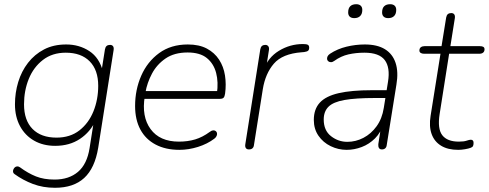

<svg xmlns="http://www.w3.org/2000/svg" viewBox="-20 -703 2319 911"><path d="M241 188Q184 188 136.5 170Q89 152 49 123Q43 119 42 113Q41 107 43.5 101Q46 95 50.5 91Q55 87 61.5 86.5Q68 86 75 91Q113 119 150.5 134Q188 149 239 149Q307 149 350 112.5Q393 76 405 0L426 -133L434 -132Q409 -77 359.5 -44Q310 -11 242 -11Q185 -11 142 -35.5Q99 -60 75 -104.5Q51 -149 51 -208Q51 -263 66.5 -314Q82 -365 113 -405Q144 -445 189 -468.5Q234 -492 294 -492Q356 -492 404 -460.5Q452 -429 469 -362H461L478 -469Q480 -480 486 -485Q492 -490 502 -490Q512 -490 516.5 -483.5Q521 -477 519 -465L446 -2Q430 95 379.5 141.5Q329 188 241 188ZM248 -50Q313 -50 357 -84.5Q401 -119 423.5 -175Q446 -231 446 -296Q446 -371 405.5 -412Q365 -453 292 -453Q228 -453 183.5 -418.5Q139 -384 116.5 -328.5Q94 -273 94 -208Q94 -132 134.5 -91Q175 -50 248 -50Z M831 8Q766 8 718.5 -17Q671 -42 646 -88.5Q621 -135 621 -200Q621 -277 650 -343.5Q679 -410 735 -451Q791 -492 871 -492Q925 -492 961.5 -472.5Q998 -453 1019.5 -420Q1041 -387 1047.5 -345Q1054 -303 1048 -259Q1046 -245 1041 -239.5Q1036 -234 1023 -234H650L656 -271H1028L1009 -259Q1017 -313 1005.5 -357Q994 -401 961.5 -427.5Q929 -454 870 -454Q807 -454 765.5 -425.5Q724 -397 701 -353.5Q678 -310 670 -264L667 -246Q651 -150 694.5 -90.5Q738 -31 829 -31Q871 -31 906 -41.5Q941 -52 975 -77Q984 -84 991 -84.5Q998 -85 1003 -81.5Q1008 -78 1009.5 -72Q1011 -66 1008 -58.5Q1005 -51 997 -45Q964 -20 919.5 -6Q875 8 831 8Z M1161 6Q1151 6 1146.5 -0.5Q1142 -7 1144 -19L1215 -469Q1217 -480 1223 -485Q1229 -490 1239 -490Q1248 -490 1253 -483.5Q1258 -477 1256 -465L1241 -370H1230Q1251 -430 1303.5 -462Q1356 -494 1417 -494Q1434 -494 1440.5 -490.5Q1447 -487 1447 -477Q1447 -467 1442 -462.5Q1437 -458 1423 -456L1411 -455Q1320 -448 1279.5 -401Q1239 -354 1227 -280L1185 -15Q1184 -5 1178 0.5Q1172 6 1161 6Z M1625 8Q1585 8 1549 -9.5Q1513 -27 1491 -59Q1469 -91 1469 -134Q1469 -185 1497.5 -216Q1526 -247 1587 -261Q1648 -275 1744 -275H1825L1819 -238H1760Q1667 -238 1614 -228.5Q1561 -219 1538.5 -196.5Q1516 -174 1516 -136Q1516 -84 1550.5 -57Q1585 -30 1628 -30Q1668 -30 1704.5 -49Q1741 -68 1767 -104Q1793 -140 1801 -191L1821 -315Q1832 -383 1805.5 -418Q1779 -453 1709 -453Q1669 -453 1633.5 -445Q1598 -437 1566 -414Q1558 -408 1550.5 -408Q1543 -408 1538 -412Q1533 -416 1532 -422Q1531 -428 1534 -435Q1537 -442 1546 -448Q1581 -471 1624 -481.5Q1667 -492 1711 -492Q1770 -492 1806.5 -469.5Q1843 -447 1857 -404.5Q1871 -362 1861 -302L1815 -15Q1814 -5 1808 0.5Q1802 6 1792 6Q1782 6 1778 -1Q1774 -8 1775 -19L1790 -116H1800Q1787 -74 1759.5 -46.5Q1732 -19 1696.5 -5.5Q1661 8 1625 8ZM1822 -617Q1808 -617 1800.5 -624Q1793 -631 1793 -644Q1793 -664 1803 -673.5Q1813 -683 1831 -683Q1845 -683 1852.5 -676Q1860 -669 1860 -656Q1860 -637 1850 -627Q1840 -617 1822 -617ZM1661 -617Q1647 -617 1639.5 -624Q1632 -631 1632 -644Q1632 -664 1642 -673.5Q1652 -683 1670 -683Q1684 -683 1691.5 -676Q1699 -669 1699 -656Q1699 -637 1689 -627Q1679 -617 1661 -617Z M2154 8Q2105 8 2073 -11.5Q2041 -31 2028 -67Q2015 -103 2023 -153L2070 -448H1992Q1982 -448 1976 -452Q1970 -456 1970 -463Q1970 -474 1977 -479Q1984 -484 1994 -484H2075L2097 -620Q2099 -631 2105 -636Q2111 -641 2121 -641Q2131 -641 2135.5 -634.5Q2140 -628 2138 -616L2117 -484H2257Q2268 -484 2273.5 -480.5Q2279 -477 2279 -469Q2279 -459 2272.5 -453.5Q2266 -448 2255 -448H2111L2066 -162Q2055 -92 2078.5 -61.5Q2102 -31 2157 -31Q2181 -31 2194 -35.5Q2207 -40 2214 -40Q2220 -40 2223.5 -36.5Q2227 -33 2227 -25Q2227 -16 2224.5 -10.5Q2222 -5 2214 -2Q2204 2 2186.5 5Q2169 8 2154 8Z"/></svg>

Font: Nunito ExtraLight ExtraLight
Style: Italic
Weight: 250
Italic angle: -9°
Version: Version 3.602